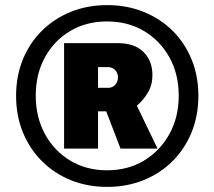

<svg xmlns="http://www.w3.org/2000/svg" viewBox="-20 -720 840 752"><path d="M400 12Q322 12 257 -14.5Q192 -41 144 -89Q96 -137 69.5 -202Q43 -267 43 -345Q43 -422 69.5 -487Q96 -552 144 -599.5Q192 -647 257 -673.5Q322 -700 400 -700Q477 -700 542.5 -673.5Q608 -647 656 -599.5Q704 -552 730.5 -487Q757 -422 757 -345Q757 -267 730.5 -202Q704 -137 656 -89Q608 -41 542.5 -14.5Q477 12 400 12ZM399 -53Q481 -53 544 -91Q607 -129 643.5 -195Q680 -261 680 -345Q680 -430 643.5 -495.5Q607 -561 544 -598.5Q481 -636 399 -636Q318 -636 255 -598.5Q192 -561 156 -495.5Q120 -430 120 -346Q120 -261 156 -195Q192 -129 255 -91Q318 -53 399 -53ZM231 -138V-551H442Q507 -551 542 -516.5Q577 -482 577 -426Q577 -387 559 -357Q541 -327 516 -306L597 -138H452L396 -284H364V-138ZM364 -376H404Q420 -376 431 -387.5Q442 -399 442 -417Q442 -434 431 -445.5Q420 -457 404 -457H364Z"/></svg>

Font: Archivo SemiBold Black
Style: Regular
Weight: 900
Version: Version 2.001